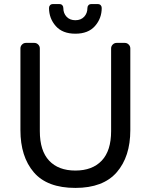

<svg xmlns="http://www.w3.org/2000/svg" viewBox="-20 -910 738 940"><path d="M80 0ZM618 -673V-273Q618 -143 551.5 -66.5Q485 10 349 10Q211 10 145.5 -66.5Q80 -143 80 -273V-673Q80 -684 88 -692Q96 -700 107 -700H148Q159 -700 167 -692Q175 -684 175 -673V-268Q175 -172 220.5 -123.5Q266 -75 349 -75Q432 -75 478 -123.5Q524 -172 524 -268V-673Q524 -684 532 -692Q540 -700 551 -700H591Q602 -700 610 -692Q618 -684 618 -673ZM239 -890H271Q280 -890 285 -884.5Q290 -879 290 -871Q290 -845 306 -828Q322 -811 349 -811Q376 -811 392 -828Q408 -845 408 -871Q408 -879 413 -884.5Q418 -890 427 -890H459Q468 -890 473 -884.5Q478 -879 478 -871Q478 -820 445 -782.5Q412 -745 349 -745Q286 -745 253 -782.5Q220 -820 220 -871Q220 -879 225 -884.5Q230 -890 239 -890Z"/></svg>

Font: Hezaedrus
Style: Regular
Weight: 400
Designer: Hubert & Fischer
Foundry: Hubert & Fischer
Version: Version 1.10;September 3, 2019;FontCreator 11.5.0.2425 64-bi